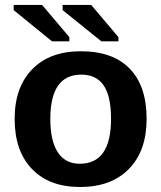

<svg xmlns="http://www.w3.org/2000/svg" viewBox="-20 -745 651 775"><path d="M571.8 -265.1Q571.8 -136.2 500.5 -63.2Q429.2 9.8 303.2 9.8Q178.7 9.8 108.9 -63Q39.1 -135.7 39.1 -265.1Q39.1 -392.6 109.9 -465.3Q180.7 -538.1 306.2 -538.1Q435.5 -538.1 503.7 -467.8Q571.8 -397.5 571.8 -265.1ZM428.2 -265.1Q428.2 -357.4 398.2 -400.6Q368.2 -443.8 308.1 -443.8Q183.1 -443.8 183.1 -265.1Q183.1 -176.3 213.4 -130.1Q243.7 -84 301.8 -84Q428.2 -84 428.2 -265.1ZM389.2 -578.1 232.9 -704.1V-725.1H348.1L458 -595.2V-578.1ZM189.9 -578.1 35.2 -704.1V-725.1H149.9L259.8 -595.2V-578.1Z"/></svg>

Font: Libra Sans Modern
Style: Bold
Weight: 700
Foundry: Stefan Peev, Context Ltd
Version: Version 1.000